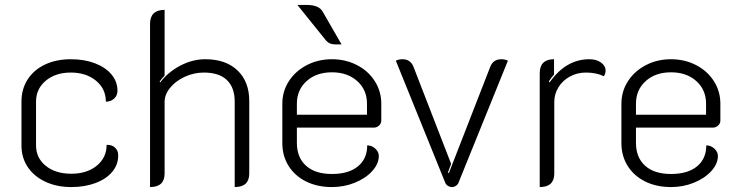

<svg xmlns="http://www.w3.org/2000/svg" viewBox="-20 -749 2991 778"><path d="M67 -159V-338Q67 -388 92 -427Q117 -466 162.5 -487.5Q208 -509 267 -509Q322 -509 365 -492.5Q408 -476 432 -447Q456 -418 456 -381Q456 -362 442.5 -349.5Q429 -337 409 -337Q409 -389 369 -422Q329 -455 267 -455Q205 -455 165.5 -422Q126 -389 126 -337V-160Q126 -109 165.5 -77Q205 -45 269 -45Q332 -45 372 -77.5Q412 -110 412 -162Q433 -163 446 -151Q459 -139 459 -119Q459 -82 435 -53Q411 -24 367.5 -7.5Q324 9 269 9Q210 9 164 -12.5Q118 -34 92.5 -72Q67 -110 67 -159Z M588 -652Q588 -709 647 -709V-443Q634 -429 627 -419L629 -415Q661 -457 710.5 -483Q760 -509 812 -509Q895 -509 942.5 -463.5Q990 -418 990 -340V-46Q990 9 931 9V-338Q931 -394 899.5 -424.5Q868 -455 806 -455Q766 -455 729 -438Q692 -421 669.5 -393.5Q647 -366 647 -336V-46Q647 9 588 9Z M1124 -169V-328Q1124 -379 1150.5 -420Q1177 -461 1223 -485Q1269 -509 1325 -509Q1380 -509 1426 -485.5Q1472 -462 1498.5 -420.5Q1525 -379 1525 -329V-260Q1525 -249 1516 -240.5Q1507 -232 1496 -232H1183V-170Q1183 -111 1220 -77.5Q1257 -44 1325 -44Q1393 -44 1430.5 -75Q1468 -106 1468 -160Q1486 -160 1500.5 -147Q1515 -134 1515 -117Q1515 -85 1488 -55.5Q1461 -26 1417.5 -8.5Q1374 9 1325 9Q1266 9 1220.5 -13.5Q1175 -36 1149.5 -76.5Q1124 -117 1124 -169ZM1467 -284V-329Q1467 -385 1427.5 -420.5Q1388 -456 1325 -456Q1262 -456 1222.5 -420.5Q1183 -385 1183 -329V-284ZM1301 -585 1185 -729H1223Q1273 -729 1288 -701L1364 -569Q1332 -568 1321 -571.5Q1310 -575 1301 -585Z M1784 -9 1584 -503Q1595 -509 1611 -509Q1644 -509 1656 -477L1808 -85L1795 -50L1799 -48L1966 -477Q1978 -509 2011 -509Q2027 -509 2038 -503L1838 -9Q1836 -2 1828 3.5Q1820 9 1812 9Q1803 9 1795 4Q1787 -1 1784 -9Z M2226 -336V-46Q2226 9 2167 9V-452Q2167 -509 2225 -509V-447Q2211 -431 2204 -419L2207 -415Q2273 -509 2368 -509Q2397 -509 2415.5 -495.5Q2434 -482 2434 -463Q2434 -452 2427 -440Q2397 -455 2354 -455Q2319 -455 2289.5 -439Q2260 -423 2243 -395.5Q2226 -368 2226 -336Z M2498 -169V-328Q2498 -379 2524.5 -420Q2551 -461 2597 -485Q2643 -509 2699 -509Q2754 -509 2800 -485.5Q2846 -462 2872.5 -420.5Q2899 -379 2899 -329V-260Q2899 -249 2890 -240.5Q2881 -232 2870 -232H2557V-170Q2557 -111 2594 -77.5Q2631 -44 2699 -44Q2767 -44 2804.5 -75Q2842 -106 2842 -160Q2860 -160 2874.5 -147Q2889 -134 2889 -117Q2889 -85 2862 -55.5Q2835 -26 2791.5 -8.5Q2748 9 2699 9Q2640 9 2594.5 -13.5Q2549 -36 2523.5 -76.5Q2498 -117 2498 -169ZM2841 -284V-329Q2841 -385 2801.5 -420.5Q2762 -456 2699 -456Q2636 -456 2596.5 -420.5Q2557 -385 2557 -329V-284Z"/></svg>

Font: K2D ExtraLight
Style: Regular
Weight: 275
Designer: Katatrad Aksorn Co.,Ltd.
Foundry: Cadson Demak Co.,Ltd.
Version: Version 1.000; ttfautohint (v1.6)